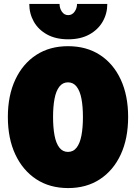

<svg xmlns="http://www.w3.org/2000/svg" viewBox="-20 -945 690 977"><path d="M327 12Q233 12 164.5 -33Q96 -78 58 -159Q20 -240 20 -350Q20 -459 58 -540Q96 -621 164.5 -665.5Q233 -710 326 -710Q420 -710 488.5 -665.5Q557 -621 594.5 -540Q632 -459 632 -350Q632 -240 594.5 -159Q557 -78 488.5 -33Q420 12 327 12ZM326 -172Q353 -172 370 -194Q387 -216 394.5 -256Q402 -296 402 -349Q402 -403 394.5 -442.5Q387 -482 370 -504Q353 -526 326 -526Q299 -526 282 -504Q265 -482 257.5 -442.5Q250 -403 250 -350Q250 -296 257.5 -256Q265 -216 282 -194Q299 -172 326 -172ZM327 -745Q264 -745 219.5 -769.5Q175 -794 152 -835Q129 -876 129 -925H283Q283 -903 295 -885.5Q307 -868 327 -868Q347 -868 359.5 -885.5Q372 -903 372 -925H526Q526 -876 502.5 -835Q479 -794 434.5 -769.5Q390 -745 327 -745Z"/></svg>

Font: Azeret Mono Thin Black
Style: Regular
Weight: 900
Version: Version 1.002